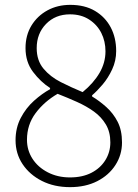

<svg xmlns="http://www.w3.org/2000/svg" viewBox="-20 -757 568 790"><path d="M268 13Q203 13 152.5 -12.5Q102 -38 73 -81.5Q44 -125 44 -180Q44 -231 65.5 -272Q87 -313 120 -342.5Q153 -372 186 -390V-395Q147 -420 116 -461Q85 -502 85 -559Q85 -612 109.5 -652Q134 -692 175.5 -714.5Q217 -737 269 -737Q329 -737 371 -712Q413 -687 435.5 -644.5Q458 -602 458 -547Q458 -507 441.5 -471.5Q425 -436 402 -409Q379 -382 359 -365V-360Q389 -342 417.5 -316.5Q446 -291 464 -256Q482 -221 482 -171Q482 -120 455 -78Q428 -36 380 -11.5Q332 13 268 13ZM320 -378Q365 -415 389.5 -457Q414 -499 414 -546Q414 -587 397 -621Q380 -655 347 -676.5Q314 -698 268 -698Q208 -698 169.5 -658.5Q131 -619 131 -559Q131 -508 159 -474.5Q187 -441 230.5 -419Q274 -397 320 -378ZM268 -27Q319 -27 356 -46Q393 -65 413.5 -98Q434 -131 434 -171Q434 -214 415.5 -245Q397 -276 366.5 -298Q336 -320 297 -337.5Q258 -355 217 -371Q162 -339 126.5 -291.5Q91 -244 91 -182Q91 -139 113.5 -104Q136 -69 176.5 -48Q217 -27 268 -27Z"/></svg>

Font: Noto Sans TC ExtraLight
Style: Regular
Weight: 250
Designer: Ryoko NISHIZUKA  (kana, bopomofo & ideographs); Paul D. Hunt (Latin, Greek & Cyrillic); Sandoll Communications , Soo-you
Foundry: Adobe
Version: Version 2.004-H2;hotconv 1.0.118;makeotfexe 2.5.65603